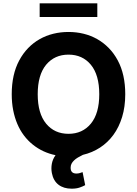

<svg xmlns="http://www.w3.org/2000/svg" viewBox="-20 -929 822 1152"><path d="M95.2 -566.1Q117.9 -608.7 149.1 -640.8Q180.4 -672.9 218.2 -694.2Q256 -715.6 299.7 -726.4Q343.4 -737.2 391 -737.2Q438.6 -737.2 482.2 -726.4Q525.9 -715.6 563.7 -694.1Q601.6 -672.6 632.8 -640.6Q664.1 -608.7 686.8 -566.1Q731.5 -482.6 731.5 -363.6Q731.5 -288.4 712.7 -226.9Q693.9 -165.5 660.2 -119.5Q626.4 -73.5 579.9 -43.3Q533.4 -13.1 477.6 0Q461.3 7.8 447.6 16Q433.9 24.1 424.2 33.6Q414.4 43 409.1 53.4Q403.8 63.9 403.8 76.7Q403.4 112.2 438.2 112.2Q450.3 112.2 459.3 109.2Q468.4 106.2 475.5 103.7L491.1 181.8Q478 189.3 457.9 196.2Q437.9 203.1 410.2 203.1Q361.9 203.1 331 179.3Q300.1 155.5 291.2 109.4Q285.9 81.7 291 53.6Q296.2 25.6 313.2 2.1Q236.2 -13.8 176.8 -61.4Q147 -85.2 123.6 -116.3Q100.1 -147.4 84 -185.4Q67.8 -223.4 59.1 -267.9Q50.4 -312.5 50.4 -363.6Q50.4 -482.6 95.2 -566.1ZM256.7 -187.1Q307.2 -126.1 391 -126.1Q474.8 -126.1 525.2 -187.1Q575.6 -248.2 575.6 -363.6Q575.6 -479.4 525.2 -540.5Q474.8 -601.2 391 -601.2Q307.5 -601.2 256.7 -540.5Q206.3 -479.4 206.3 -363.6Q206.3 -248.2 256.7 -187.1ZM218 -827.1V-909.1H563.9V-827.1Z"/></svg>

Font: Inter P
Style: Bold
Weight: 700
Designer: Rasmus Andersson
Foundry: rsms
Version: Version 3.018;git-588b23468